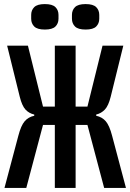

<svg xmlns="http://www.w3.org/2000/svg" viewBox="-20 -922 640 942"><path d="M249 -309H191L109 0H2L70 -256Q83 -306 101 -327Q119 -348 148 -354V-360Q122 -366 105 -384.5Q88 -403 77 -447L15 -698H117L191 -399H249V-698H351V-399H409L483 -698H585L523 -447Q512 -403 494.5 -384.5Q477 -366 452 -360V-354Q481 -348 499 -327Q517 -306 530 -256L598 0H491L409 -309H351V0H249ZM200 -777Q163 -777 148 -792Q133 -807 133 -830V-849Q133 -872 148 -887Q163 -902 200 -902Q237 -902 252 -887Q267 -872 267 -849V-830Q267 -807 252 -792Q237 -777 200 -777ZM400 -777Q363 -777 348 -792Q333 -807 333 -830V-849Q333 -872 348 -887Q363 -902 400 -902Q437 -902 452 -887Q467 -872 467 -849V-830Q467 -807 452 -792Q437 -777 400 -777Z"/></svg>

Font: IBM Plex Mono Medium
Style: Regular
Weight: 500
Monospace: yes
Designer: Mike Abbink, Paul van der Laan, Pieter van Rosmalen
Foundry: Bold Monday
Version: Version 2.3